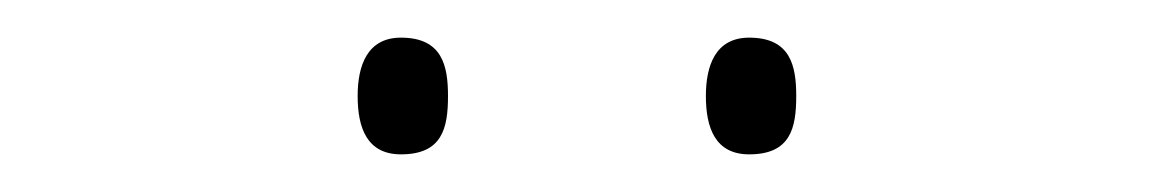

<svg xmlns="http://www.w3.org/2000/svg" viewBox="-20 -729 615 102"><path d="M170 -678C170 -661 175 -647 193 -647C215 -647 218 -661 218 -678C218 -694 215 -709 193 -709C175 -709 170 -694 170 -678ZM355 -678C355 -661 360 -647 378 -647C400 -647 403 -661 403 -678C403 -694 400 -709 378 -709C360 -709 355 -694 355 -678Z"/></svg>

Font: Noto Sans Telugu Thin
Style: Regular
Weight: 100
Designer: Jelle Bosma - Monotype Design Team
Foundry: Monotype Imaging Inc.
Version: Version 2.005